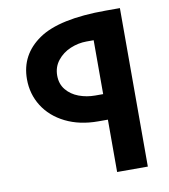

<svg xmlns="http://www.w3.org/2000/svg" viewBox="-82 -795 763 865"><g transform="rotate(-10 300.0 -362.5)"><path d="M384 -239.5H340Q255 -239.5 190.5 -271.5Q126 -303.5 91.2 -358.8Q56.5 -414 56.5 -482Q56.5 -594 151.5 -659.5Q246.5 -725 460 -725H524.5V0H384ZM383 -356.5V-603H350.5Q312.5 -603 276.2 -587.8Q240 -572.5 216.8 -543.2Q193.5 -514 193.5 -474.5Q193.5 -436 215.5 -409.2Q237.5 -382.5 272.5 -369.5Q307.5 -356.5 346.5 -356.5Z"/></g></svg>

Font: JuliaMono Black
Style: Italic
Weight: 900
Italic angle: -9°
Monospace: yes
Designer: cormullion
Foundry: corm
Version: Version 0.057; ttfautohint (v1.8.4)